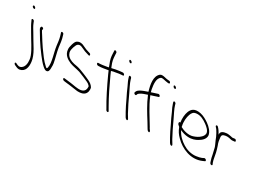

<svg xmlns="http://www.w3.org/2000/svg" viewBox="-103 -1618 3659 2670"><g transform="rotate(30 1727.0 -283.5)"><path d="M109 155 136 167C160 178 178 181 195 178C277 162 294 83 284 2C278 -48 257 -105 219 -170C181 -233 137 -303 103 -363C76 -409 56 -436 39 -480L30 -503C28 -512 13 -522 4 -522C-8 -522 -12 -516 -8 -505L3 -482C10 -466 18 -448 29 -429C59 -379 92 -319 126 -264C174 -186 241 -81 246 -10C253 47 243 103 206 129C190 141 170 150 138 136L113 124C107 121 103 121 98 122C82 126 94 147 109 155ZM-86 -676C-80 -664 -65 -655 -54 -655C-44 -655 -41 -662 -45 -672C-51 -683 -65 -694 -76 -694C-84 -694 -90 -684 -86 -676Z M162 -442C184 -406 209 -363 235 -321C271 -265 317 -198 358 -146C393 -100 429 -56 464 -25C488 -4 517 19 544 3C564 -9 565 -46 564 -77C565 -95 565 -114 561 -135C549 -206 523 -288 512 -359C505 -414 500 -478 479 -538L475 -551C474 -556 472 -560 467 -564C451 -577 431 -573 436 -557L440 -544C442 -535 447 -522 452 -504C464 -461 469 -413 474 -370C487 -264 540 -132 522 -48C520 -39 518 -28 508 -28C502 -31 495 -36 486 -45C429 -94 374 -174 324 -243C288 -295 255 -348 224 -398C208 -423 197 -439 189 -457C192 -462 199 -467 195 -476C191 -485 179 -494 169 -494C164 -494 160 -493 159 -490C151 -479 146 -468 162 -442Z M785 -26C776 -17 791 2 807 5L825 8C855 11 885 16 918 19C956 23 1000 32 1038 36C1128 40 1167 10 1180 -39C1183 -55 1186 -83 1178 -104C1158 -138 1127 -158 1096 -173C1064 -189 1026 -204 990 -219C949 -236 908 -252 866 -261L812 -271C757 -284 709 -307 686 -353C669 -390 672 -409 687 -462C698 -494 708 -514 718 -522C733 -534 751 -540 777 -531L812 -516C839 -501 870 -491 902 -482L925 -475C951 -466 945 -505 921 -509L897 -516C882 -521 868 -525 855 -530C829 -540 805 -554 779 -564C738 -577 710 -571 686 -554C671 -544 660 -520 649 -484C638 -448 635 -421 637 -404C642 -318 709 -277 767 -253C820 -233 874 -227 928 -211C980 -192 1041 -165 1090 -143C1112 -133 1125 -123 1142 -103C1149 -51 1130 -10 1073 -1C1020 7 958 -11 906 -17C874 -20 841 -26 814 -28L797 -30C792 -31 787 -29 785 -26Z M1086 -432C1090 -422 1103 -414 1112 -414H1120C1174 -414 1224 -426 1272 -433C1279 -416 1287 -399 1295 -380C1361 -235 1442 -71 1516 52L1521 62C1538 86 1569 79 1555 57L1549 47C1544 40 1535 23 1520 -4C1458 -111 1387 -257 1331 -380C1321 -401 1311 -422 1304 -441C1323 -449 1350 -452 1374 -456C1402 -461 1442 -469 1470 -469H1479C1489 -469 1493 -476 1489 -486C1483 -497 1472 -505 1461 -505H1452C1446 -505 1432 -504 1413 -501C1371 -497 1325 -487 1290 -478C1286 -485 1282 -491 1281 -497C1251 -569 1249 -597 1245 -654L1243 -696C1242 -719 1202 -730 1204 -710L1206 -667C1208 -609 1213 -576 1245 -499C1248 -490 1252 -480 1255 -470C1246 -469 1241 -467 1232 -465C1192 -459 1145 -450 1103 -450H1096C1086 -450 1082 -441 1086 -432Z M1455 -690C1461 -679 1473 -670 1484 -670C1495 -670 1500 -677 1494 -688C1488 -699 1474 -709 1463 -709C1452 -709 1449 -701 1455 -690ZM1612 -370C1634 -319 1657 -268 1684 -216L1726 -128C1745 -88 1786 -15 1804 15L1813 26C1816 31 1821 34 1827 37C1844 47 1853 33 1844 18L1838 8C1833 1 1822 -16 1807 -43C1763 -123 1719 -214 1681 -298C1655 -354 1618 -420 1602 -475L1597 -494C1596 -499 1592 -504 1587 -508C1571 -521 1556 -515 1559 -500L1565 -480C1574 -448 1592 -410 1612 -370Z M1766 -322C1771 -322 1776 -324 1777 -327L1782 -342C1785 -350 1794 -358 1808 -367C1833 -385 1877 -399 1916 -412C1965 -292 2037 -179 2098 -82C2115 -55 2136 -17 2151 6L2160 18C2163 23 2168 26 2174 29C2194 40 2200 23 2191 9L2182 -3C2176 -10 2168 -22 2161 -37C2092 -156 2008 -274 1952 -412C1950 -415 1948 -419 1947 -423C1980 -432 2019 -447 2036 -452L2062 -460C2067 -461 2068 -464 2068 -468C2068 -484 2051 -498 2036 -495L2011 -487C1994 -482 1966 -473 1933 -462C1929 -475 1926 -489 1923 -502C1908 -586 1902 -667 1951 -704C1957 -708 1964 -710 1970 -710C1978 -710 1988 -709 1997 -707C2018 -702 2051 -695 2073 -693H2087C2097 -693 2101 -701 2097 -711C2093 -721 2082 -729 2071 -729H2058C2050 -730 2039 -731 2028 -733C2005 -738 1977 -746 1954 -746C1942 -746 1929 -743 1920 -736C1846 -676 1871 -550 1901 -451C1880 -444 1859 -437 1842 -430C1801 -414 1759 -395 1746 -366L1739 -352C1735 -334 1752 -322 1766 -322Z M2167 -690C2173 -679 2185 -670 2196 -670C2207 -670 2212 -677 2206 -688C2200 -699 2186 -709 2175 -709C2164 -709 2161 -701 2167 -690ZM2324 -370C2346 -319 2369 -268 2396 -216L2438 -128C2457 -88 2498 -15 2516 15L2525 26C2528 31 2533 34 2539 37C2556 47 2565 33 2556 18L2550 8C2545 1 2534 -16 2519 -43C2475 -123 2431 -214 2393 -298C2367 -354 2330 -420 2314 -475L2309 -494C2308 -499 2304 -504 2299 -508C2283 -521 2268 -515 2271 -500L2277 -480C2286 -448 2304 -410 2324 -370Z M2480 -287C2479 -270 2500 -253 2514 -243L2516 -240C2538 -183 2561 -149 2603 -107C2706 -1 2877 74 3033 6L3065 -8C3070 -10 3071 -14 3071 -18C3071 -34 3047 -45 3036 -42L3006 -27C2986 -18 2957 -12 2921 -7C2848 3 2770 -20 2713 -56C2653 -93 2595 -145 2561 -217C2599 -198 2640 -185 2689 -182C2754 -178 2803 -198 2837 -218C2884 -245 2928 -282 2928 -338C2923 -397 2868 -452 2820 -486C2777 -516 2729 -544 2677 -555C2573 -576 2534 -532 2513 -479C2495 -434 2489 -366 2499 -302C2482 -308 2480 -296 2480 -287ZM2545 -258V-266C2527 -336 2536 -409 2553 -456C2567 -492 2583 -518 2630 -523C2695 -531 2755 -497 2803 -462C2838 -437 2887 -396 2889 -352C2888 -324 2872 -300 2852 -283C2827 -258 2790 -239 2746 -225C2685 -205 2600 -227 2545 -258Z M3141 -25C3145 -15 3157 -6 3167 -6C3179 -6 3183 -12 3179 -23L3170 -42C3152 -91 3150 -138 3138 -187C3129 -219 3123 -251 3111 -281C3103 -303 3093 -327 3091 -345C3088 -364 3086 -384 3083 -403C3079 -433 3091 -448 3121 -454L3134 -457C3150 -461 3171 -460 3191 -457C3211 -454 3234 -444 3252 -447C3261 -447 3273 -448 3280 -450H3287C3307 -454 3288 -491 3267 -486H3261C3251 -484 3245 -484 3235 -482C3231 -482 3225 -483 3221 -484L3203 -488C3196 -490 3187 -491 3180 -492L3159 -495C3134 -498 3113 -492 3096 -489L3078 -483C3073 -480 3067 -477 3062 -473C3047 -461 3042 -446 3044 -422C3025 -457 3006 -487 2982 -511C2963 -534 2936 -517 2956 -497C2963 -488 2968 -485 2977 -473C2996 -446 3013 -413 3029 -379C3042 -348 3052 -319 3066 -292L3074 -274C3078 -266 3081 -257 3084 -249C3083 -247 3085 -245 3086 -243C3095 -209 3103 -174 3110 -141C3116 -109 3122 -76 3134 -45Z"/></g></svg>

Font: Stray Cat
Style: OpSuObl
Weight: 400
Version: Version 1.0